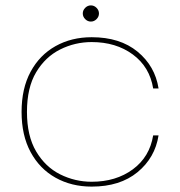

<svg xmlns="http://www.w3.org/2000/svg" viewBox="-20 -685 668 712"><path d="M60 -270Q60 -357 93.5 -419Q127 -481 186 -514Q245 -547 320 -547Q425 -547 490 -493.5Q555 -440 568 -357H548Q535 -437 472.5 -483Q410 -529 320 -529Q258 -529 203 -501.5Q148 -474 114 -417Q80 -360 80 -270Q80 -181 114 -123.5Q148 -66 203 -38.5Q258 -11 320 -11Q410 -11 472.5 -57Q535 -103 548 -183H568Q555 -100 490 -46.5Q425 7 320 7Q245 7 186 -26Q127 -59 93.5 -121Q60 -183 60 -270ZM317 -605Q305 -605 296 -614Q287 -623 287 -635Q287 -647 296 -656Q305 -665 317 -665Q329 -665 338 -656Q347 -647 347 -635Q347 -623 338 -614Q329 -605 317 -605Z"/></svg>

Font: Poppins Devanagari Thin
Style: Regular
Weight: 100
Designer: Ninad Kale (Devanagari), Jonny Pinhorn (Latin)
Foundry: Indian Type Foundry
Version: 4.005